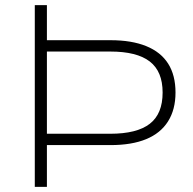

<svg xmlns="http://www.w3.org/2000/svg" viewBox="-20 -725 747 745"><path d="M115 0V-705H162V-569H409Q491 -569 547.5 -546Q604 -523 632.5 -478Q661 -433 661 -366Q661 -300 632 -254Q603 -208 547 -185Q491 -162 409 -162H162V0ZM162 -206H408Q511 -206 561 -244.5Q611 -283 611 -366Q611 -448 561 -486.5Q511 -525 408 -525H162Z"/></svg>

Font: Nunito Sans 10pt SemiExpanded ExtraLight
Style: Regular
Weight: 250
Width: 6
Designer: Vernon Adams
Foundry: Vernon Adams
Version: Version 3.101;gftools[0.9.27]